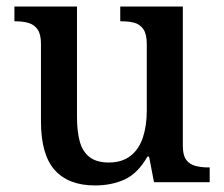

<svg xmlns="http://www.w3.org/2000/svg" viewBox="-20 -556 684 586"><path d="M270 10Q189 10 147 -37Q105 -84 105 -186V-422Q105 -452 94.5 -466.5Q84 -481 67 -486Q50 -491 27 -491H24V-536H215V-198Q215 -155 223.5 -124Q232 -93 253.5 -76.5Q275 -60 312 -60Q352 -60 378 -80Q404 -100 416 -136Q428 -172 428 -219V-421Q428 -452 417.5 -467Q407 -482 390 -486.5Q373 -491 351 -491H347V-536H538V-111Q538 -82 548.5 -68Q559 -54 577 -49.5Q595 -45 616 -45H620V0H450L435 -78H430Q400 -26 360 -8Q320 10 270 10Z"/></svg>

Font: Noto Serif Hebrew Medium
Style: Regular
Weight: 500
Version: Version 2.003